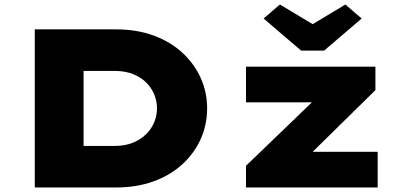

<svg xmlns="http://www.w3.org/2000/svg" viewBox="-20 -830 1783 850"><path d="M134 0V-700H493Q586 -700 660.5 -672.5Q735 -645 787.5 -596.5Q840 -548 868.5 -485Q897 -422 897 -350Q897 -278 868.5 -214.5Q840 -151 787 -102.5Q734 -54 659.5 -27Q585 0 493 0ZM350 -133 313 -184H488Q534 -184 569 -198.5Q604 -213 627.5 -236.5Q651 -260 663 -289.5Q675 -319 675 -350Q675 -382 663 -411.5Q651 -441 627.5 -464.5Q604 -488 569 -502Q534 -516 488 -516H310L350 -565ZM1069 0V-96L1445 -458L1456 -377H1069V-535H1642V-431L1289 -84L1275 -158H1652V0ZM1313 -606 1147 -748 1219 -810 1379 -714H1349L1509 -810L1581 -748L1415 -606Z"/></svg>

Font: Lexend Mega Black
Style: Regular
Weight: 900
Version: Version 1.007